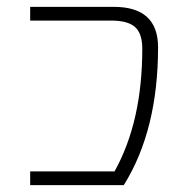

<svg xmlns="http://www.w3.org/2000/svg" viewBox="-20 -540 529 560"><path d="M312 -520Q441 -520 441 -402Q441 -160 341 0H68V-40H314Q395 -185 395 -398Q395 -442 374 -461Q353 -480 304 -480H68V-520Z"/></svg>

Font: M PLUS 1p Light
Style: Regular
Weight: 300
Version: Version 1.061